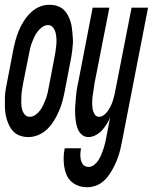

<svg xmlns="http://www.w3.org/2000/svg" viewBox="-44 -562 640 804"><path d="M75 12Q55 12 38 5.5Q21 -1 10 -13.5Q-1 -26 -8.5 -43Q-16 -60 -19.5 -77.5Q-23 -95 -23.5 -114.5Q-24 -134 -23.5 -153Q-23 -172 -19.5 -191.5Q-16 -211 -12 -230L11 -350Q15 -371 20.5 -391.5Q26 -412 34.5 -433Q43 -454 55.5 -473.5Q68 -493 84.5 -509Q101 -525 121 -533.5Q141 -542 162 -542Q175 -542 187 -539.5Q199 -537 209.5 -531Q220 -525 227.5 -516.5Q235 -508 240.5 -497.5Q246 -487 250 -475.5Q254 -464 256 -452Q258 -440 259 -427.5Q260 -415 261 -402.5Q262 -390 261 -377Q260 -364 258.5 -351.5Q257 -339 255 -326Q253 -313 250 -300L227 -180Q223 -159 217.5 -138.5Q212 -118 203 -97Q194 -76 182 -56.5Q170 -37 153.5 -21Q137 -5 116 3.5Q95 12 75 12ZM81 -73Q93 -73 104.5 -81Q116 -89 124 -100Q132 -111 137.5 -123Q143 -135 147.5 -147Q152 -159 155 -171.5Q158 -184 160 -196L183 -316Q186 -330 188 -343.5Q190 -357 191.5 -371Q193 -385 192.5 -398Q192 -411 189 -424Q186 -437 178 -447Q170 -457 157 -457Q145 -457 133.5 -449Q122 -441 113.5 -430Q105 -419 99.5 -407Q94 -395 89.5 -383Q85 -371 82 -358.5Q79 -346 77 -334L53 -214Q51 -200 48.5 -186.5Q46 -173 45.5 -159Q45 -145 45 -132Q45 -119 48 -106Q51 -93 59 -83Q67 -73 81 -73ZM322 222Q303 222 286 216.5Q269 211 255.5 199Q242 187 235 171Q228 155 225 136Q222 117 222.5 98Q223 79 227 59H295Q294 68 293 76Q292 84 292.5 92.5Q293 101 295 109Q297 117 301 123.5Q305 130 311.5 133.5Q318 137 327 137Q339 137 350 128.5Q361 120 368 109Q375 98 380 86Q385 74 389 62Q393 50 396 38Q399 26 401 14L417 -70Q411 -55 402 -41Q393 -27 382.5 -15.5Q372 -4 356.5 4Q341 12 327 12Q309 12 297.5 1Q286 -10 280.5 -25Q275 -40 273 -57Q271 -74 270.5 -91Q270 -108 271.5 -125.5Q273 -143 274.5 -160.5Q276 -178 279 -195Q282 -212 286 -230L344 -530H414L352 -214Q350 -200 348 -187Q346 -174 344 -160.5Q342 -147 342 -134Q342 -121 343.5 -108.5Q345 -96 351.5 -84.5Q358 -73 371 -73Q382 -73 391.5 -80.5Q401 -88 408 -98Q415 -108 420 -118.5Q425 -129 428.5 -140Q432 -151 434.5 -161.5Q437 -172 439 -183L507 -530H576L467 30Q464 45 460.5 60.5Q457 76 452 91Q447 106 440 121.5Q433 137 425 151Q417 165 406.5 178.5Q396 192 382.5 202Q369 212 353.5 217Q338 222 322 222Z"/></svg>

Font: Lode Dark
Style: Bold Italic
Weight: 700
Italic angle: -11°
Monospace: yes
Designer: Belleve Invis
Foundry: Belleve Invis
Version: Version 29.2.0; ttfautohint (v1.8.3)